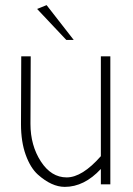

<svg xmlns="http://www.w3.org/2000/svg" viewBox="-20 -720 521 750"><path d="M100 -500 99 -236Q99 -152 139.5 -89.5Q180 -27 240.5 -27Q301 -27 374 -110V-500H411V0H374V-60Q309 10 233 10Q182 10 128 -38Q99 -64 80.5 -115Q62 -166 62 -235L63 -500ZM239 -564 125 -685 162 -700 268 -564Z"/></svg>

Font: Bubbler One
Style: Regular
Weight: 400
Designer: Brenda Gallo (gbrenda1987@gmail.com)
Foundry: Brenda Gallo
Version: Version 1.003